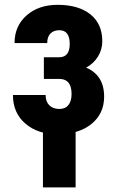

<svg xmlns="http://www.w3.org/2000/svg" viewBox="-20 -558 493 812"><path d="M274.9 -372.1Q274.9 -430.2 231 -430.2Q207 -430.2 193.4 -416.3Q179.7 -402.3 179.7 -376H41.5Q41.5 -447.8 92.3 -492.7Q143.1 -537.6 223.6 -537.6Q312 -537.6 362.3 -497.3Q412.6 -457 412.6 -383.8Q412.6 -348.6 394.5 -319.1Q376.5 -289.6 344.2 -272Q420.4 -239.7 420.4 -149.4Q420.4 -77.1 366.7 -33.7Q313 9.8 223.1 9.8Q139.6 9.8 87.2 -35.4Q34.7 -80.6 34.7 -156.2H172.9Q172.9 -128.4 188.5 -112.8Q204.1 -97.2 231 -97.2Q256.3 -97.2 269.5 -114Q282.7 -130.9 282.7 -160.2Q282.7 -222.2 234.4 -224.1H165.5V-315.9H231Q274.9 -316.4 274.9 -372.1ZM299.8 234.4H161.6V-41H299.8Z"/></svg>

Font: MAUL Condensed Bold
Style: Condensed Bold
Weight: 700
Designer: MAUL
Version: Version 1.0; 2020; ttfautohint (v1.8.3)